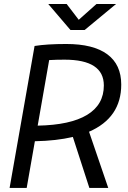

<svg xmlns="http://www.w3.org/2000/svg" viewBox="-20 -918 626 938"><path d="M26.9 0 148.9 -693.4Q209 -703.1 303.7 -703.1Q436 -703.1 504.2 -652.8Q572.3 -602.5 572.3 -504.9Q572.3 -342.8 415 -274.4L508.8 0H416.5L335.9 -249Q255.9 -230 150.4 -228L110.4 0ZM164.1 -304.2Q323.2 -307.1 405.3 -356.7Q487.3 -406.2 487.3 -500.5Q487.3 -626.5 295.4 -626.5Q255.4 -626.5 220.2 -624.5ZM324.2 -771.5 215.8 -898.4H305.7L364.7 -821.3L451.2 -898.4H546.9L393.6 -771.5Z"/></svg>

Font: Cascadia Mono PL SemiLight
Style: Italic
Weight: 350
Italic angle: -10°
Monospace: yes
Designer: Aaron Bell
Foundry: Saja Typeworks
Version: Version 2404.023; ttfautohint (v1.8.4)